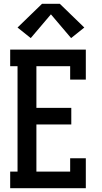

<svg xmlns="http://www.w3.org/2000/svg" viewBox="-20 -998 540 1018"><path d="M34 0V-88H73V-647H34V-735H435V-576H352V-647H173V-426H358V-338H173V-88H352V-159H435V0ZM143 -796 73 -852 203 -978H297L427 -852L357 -796L250 -922Z"/></svg>

Font: Iosevka Slab Semibold
Style: Regular
Weight: 600
Monospace: yes
Designer: Belleve Invis
Foundry: Belleve Invis
Version: Version 11.1.1; ttfautohint (v1.8.3)